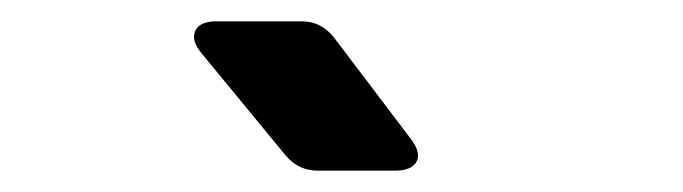

<svg xmlns="http://www.w3.org/2000/svg" viewBox="-20 -805 640 180"><path d="M278 -645Q260 -645 248 -659L169 -755Q159 -767 163 -776Q167 -785 183 -785H263Q281 -785 293 -770L365 -675Q375 -662 370.5 -653.5Q366 -645 350 -645Z"/></svg>

Font: Pitagon Sans Mono
Style: Bold
Weight: 700
Monospace: yes
Designer: Travis Tran
Foundry: Pitagon
Version: Version 1.001; ttfautohint (v1.8.4.7-5d5b);gftools[0.9.26]